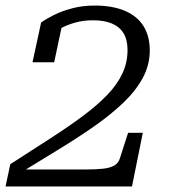

<svg xmlns="http://www.w3.org/2000/svg" viewBox="-30 -671 610 691"><path d="M-10 0H445L484 -193H431L402 -103Q397 -85 382.5 -76Q368 -67 342 -64Q316 -61 274 -61H30L32 -42Q105 -87 175 -129.5Q245 -172 305.5 -214Q366 -256 412 -299.5Q458 -343 483.5 -390Q509 -437 509 -489Q509 -541 486.5 -577Q464 -613 419.5 -632Q375 -651 311 -651Q267 -651 229.5 -641Q192 -631 164 -617Q136 -603 118 -590L87 -447H165L196 -593Q190 -593 183 -589Q176 -585 168.5 -577.5Q161 -570 155 -560Q149 -550 146 -539Q163 -555 186.5 -568Q210 -581 240 -589.5Q270 -598 305 -598Q345 -598 372.5 -586.5Q400 -575 414.5 -551.5Q429 -528 429 -491Q429 -446 410.5 -406.5Q392 -367 356.5 -330Q321 -293 269.5 -254.5Q218 -216 152 -173.5Q86 -131 7 -80Z"/></svg>

Font: Roboto Serif Light
Style: Italic
Weight: 300
Italic angle: -10°
Version: Version 1.007